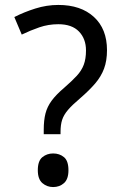

<svg xmlns="http://www.w3.org/2000/svg" viewBox="-20 -745 485 777"><path d="M216 -725Q307 -725 360 -676.5Q413 -628 413 -542Q413 -499 401 -467Q389 -435 365 -407Q341 -379 304 -347Q272 -320 255 -300Q238 -280 231.5 -260Q225 -240 225 -211V-202H157V-220Q157 -258 164 -285.5Q171 -313 189 -337.5Q207 -362 240 -390Q271 -417 290.5 -438Q310 -459 319 -483Q328 -507 328 -541Q328 -588 299.5 -617.5Q271 -647 216 -647Q176 -647 139.5 -634.5Q103 -622 68 -605L38 -676Q77 -696 123 -710.5Q169 -725 216 -725ZM195 12Q170 12 151.5 -4Q133 -20 133 -56Q133 -94 151.5 -109Q170 -124 195 -124Q221 -124 239 -109Q257 -94 257 -56Q257 -20 239 -4Q221 12 195 12Z"/></svg>

Font: mlyalm115
Style: Regular
Weight: 400
Designer: Jelle Bosma - Monotype Design Team
Foundry: Monotype Imaging Inc.
Version: Version 2.103